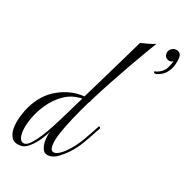

<svg xmlns="http://www.w3.org/2000/svg" viewBox="-121 -772 866 890"><g transform="rotate(20 312.5 -327.5)"><path d="M74 5Q41 5 28.5 -14Q16 -33 16 -60Q16 -89 25.5 -121Q35 -153 45 -173Q80 -246 143.5 -281Q207 -316 274 -311Q297 -358 322.5 -409.5Q348 -461 370.5 -507.5Q393 -554 409.5 -587.5Q426 -621 431 -632Q448 -636 468 -641.5Q488 -647 504 -654Q494 -637 472.5 -601Q451 -565 423.5 -516.5Q396 -468 366 -413Q336 -358 308 -302V-300Q308 -296 303 -293Q278 -242 257.5 -195Q237 -148 224.5 -109.5Q212 -71 212 -46Q212 -18 231 -18Q242 -18 256 -27Q270 -36 283 -49Q315 -81 338.5 -121Q362 -161 383 -201Q383 -203 385 -203Q392 -203 392 -195Q392 -195 387 -186Q382 -177 381 -176Q363 -141 344 -109Q325 -77 298 -48Q283 -32 259.5 -14Q236 4 213 4Q190 4 181.5 -14Q173 -32 173 -54Q173 -68 175 -81Q177 -94 180 -104Q173 -86 155.5 -60Q138 -34 116.5 -14.5Q95 5 74 5ZM86 -10Q100 -10 117.5 -29Q135 -48 152.5 -75.5Q170 -103 184 -129.5Q198 -156 205 -170L268 -298Q219 -297 180.5 -271Q142 -245 115 -205.5Q88 -166 74 -125Q60 -84 60 -54Q60 -34 66.5 -22Q73 -10 86 -10ZM548 -522Q540 -522 538 -527Q538 -533 548 -533Q580 -545 591.5 -568Q603 -591 606 -606Q600 -600 590 -600Q580 -600 571.5 -607Q563 -614 563 -628Q563 -642 573.5 -651Q584 -660 594 -660Q607 -660 616 -653Q625 -646 625 -630Q625 -615 619 -592.5Q613 -570 597 -550.5Q581 -531 551 -522Z"/></g></svg>

Font: Mea Culpa
Style: Regular
Weight: 400
Designer: Robert E. Leuschke
Foundry: Robert E. Leuschke
Version: Version 1.010; ttfautohint (v1.8.3)